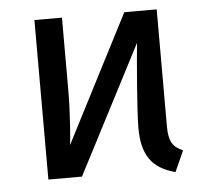

<svg xmlns="http://www.w3.org/2000/svg" viewBox="-44 -574 685 632"><g transform="rotate(-5 298.5 -257.5)"><path d="M203 0 422 -423C418 -388 402 -203 402 -144C402 -56 432 -9 511 12L542 -57C509 -72 496 -89 496 -141V-527H389L173 -107C175 -120 183 -207 183 -289V-527H92V0Z"/></g></svg>

Font: FiraGO Unicode
Style: Regular
Weight: 400
Designer: bBox Type
Foundry: bBox Type GmbH
Version: Version 1.001;PS 001.001;hotconv 1.0.88;makeotf.lib2.5.64775